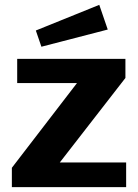

<svg xmlns="http://www.w3.org/2000/svg" viewBox="-20 -773 569 793"><path d="M390 -753 128 -647 151 -580 425 -651ZM29 0H501V-102H227L498 -451V-530H51V-430H298L29 -80Z"/></svg>

Font: 18Franklin
Style: Bold
Weight: 700
Designer: Pablo Impallari, Rodrigo Fuenzalida (Modified by Dan O. Williams)
Version: Version 0.025;PS 000.025;hotconv 1.0.88;makeotf.lib2.5.64775